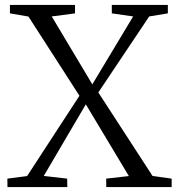

<svg xmlns="http://www.w3.org/2000/svg" viewBox="-20 -763 729 783"><path d="M90.5 -45 304 -372.5 96 -695.5 20.5 -708.5V-743H286V-708.5L191 -696L356.5 -419L523 -696L436 -708.5V-743H664.5V-708.5L588.5 -696L381 -386L602 -45.5L680 -34.5V0H413.5L413 -34.5L505.5 -45L330 -337.5L158.5 -45.5L254 -34.5L254.5 0H10.5L10 -34.5Z"/></svg>

Font: Merriweather 60pt Light
Style: Regular
Weight: 300
Version: Version 2.100